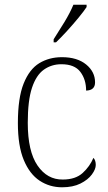

<svg xmlns="http://www.w3.org/2000/svg" viewBox="-20 -786 461 816"><path d="M244 10Q191 10 148.5 -18Q106 -46 81 -106Q56 -166 56 -263Q56 -370 80.5 -431Q105 -492 147 -517.5Q189 -543 243 -543Q308 -543 346 -512Q384 -481 384 -436Q384 -402 346 -401Q346 -448 321.5 -480.5Q297 -513 241 -513Q199 -513 166.5 -490Q134 -467 116 -413Q98 -359 98 -264Q98 -143 139.5 -82.5Q181 -22 247 -23Q301 -23 331.5 -51Q362 -79 377 -115Q387 -105 387 -85Q387 -67 370.5 -44.5Q354 -22 322 -6Q290 10 244 10ZM208 -619Q230 -653 254 -692.5Q278 -732 292 -766H348V-756Q337 -739 314 -711Q291 -683 265 -654.5Q239 -626 218 -606H208Z"/></svg>

Font: Noto Serif Khmer SemiCondensed ExtraLight
Style: Regular
Weight: 200
Width: 4
Designer: Danh Hong and the Monotype Design Team
Foundry: Monotype Imaging Inc.
Version: Version 2.004; ttfautohint (v1.8.4.7-5d5b)